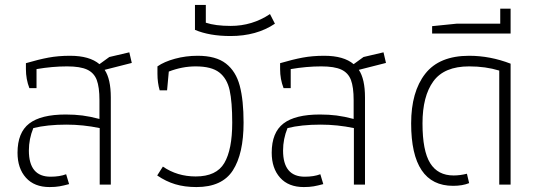

<svg xmlns="http://www.w3.org/2000/svg" viewBox="-20 -748 2173 778"><path d="M51 -129Q51 -211 98.5 -247.5Q146 -284 246 -284Q283 -284 314 -280Q345 -276 383 -266V-342Q383 -395 372 -424Q361 -453 333 -466Q305 -479 252 -479Q192 -479 128 -468V-391H99Q85 -427 85 -468V-492Q136 -507 176 -514.5Q216 -522 264 -522Q343 -522 383 -488L423 -517L504 -536L514 -493L404 -465Q429 -428 429 -353V0H384V-229Q317 -243 249 -243Q171 -243 115 -229Q97 -185 97 -138Q97 -32 185 -32Q222 -32 248 -42L260 -2Q238 4 221 7Q204 10 181 10Q119 10 85 -28Q51 -66 51 -129Z M617 -37 640 -73Q698 -33 773 -33Q857 -33 889 -87.5Q921 -142 921 -251Q921 -335 910.5 -382.5Q900 -430 868.5 -454.5Q837 -479 773 -479Q718 -479 664 -458L657 -382H627Q618 -413 618 -449V-479Q645 -498 689 -510Q733 -522 781 -522Q855 -522 895.5 -490.5Q936 -459 951.5 -400.5Q967 -342 967 -251Q967 -125 923.5 -57.5Q880 10 776 10Q728 10 690 -1.5Q652 -13 617 -37Z M770 -627V-728H814V-656Q853 -643 915 -643Q1002 -643 1074 -691L1094 -652Q1020 -602 914 -602Q829 -602 770 -627Z M1081 -129Q1081 -211 1128.5 -247.5Q1176 -284 1276 -284Q1313 -284 1344 -280Q1375 -276 1413 -266V-342Q1413 -395 1402 -424Q1391 -453 1363 -466Q1335 -479 1282 -479Q1222 -479 1158 -468V-391H1129Q1115 -427 1115 -468V-492Q1166 -507 1206 -514.5Q1246 -522 1294 -522Q1373 -522 1413 -488L1453 -517L1534 -536L1544 -493L1434 -465Q1459 -428 1459 -353V0H1414V-229Q1347 -243 1279 -243Q1201 -243 1145 -229Q1127 -185 1127 -138Q1127 -32 1215 -32Q1252 -32 1278 -42L1290 -2Q1268 4 1251 7Q1234 10 1211 10Q1149 10 1115 -28Q1081 -66 1081 -129Z M1646 -248Q1646 -376 1703 -449Q1760 -522 1881 -522Q1966 -522 2049 -490V0H2003V-462Q1948 -479 1881 -479Q1780 -479 1736 -418.5Q1692 -358 1692 -248Q1692 -137 1723 -87Q1754 -37 1818 -37Q1844 -37 1872 -44L1881 -6Q1854 5 1816 5Q1646 5 1646 -248Z M1731 -642 1830 -652H2007V-713H2049V-612H1731Z"/></svg>

Font: Athiti Light
Style: Regular
Weight: 300
Designer: CadsonDemak Team
Foundry: CadsonDemak
Version: Version 1.032